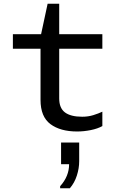

<svg xmlns="http://www.w3.org/2000/svg" viewBox="-20 -694 640 1028"><path d="M393 10Q303 10 250 -29.5Q197 -69 197 -159V-433H49V-511H200L235 -674H297V-511H528V-433H297V-167Q297 -115 328 -92Q359 -69 420 -69Q452 -69 479.5 -77.5Q507 -86 528 -96V-19Q503 -5 466 2.5Q429 10 393 10ZM302 314V303Q350 250 350 185H307V69H404V169Q404 207 391.5 246Q379 285 354 314Z"/></svg>

Font: Chivo Mono
Style: Regular
Weight: 400
Monospace: yes
Designer: Hector Gatti
Foundry: Omnibus-Type
Version: Version 1.008; ttfautohint (v1.8.4.7-5d5b)